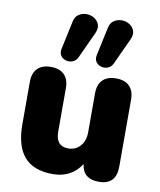

<svg xmlns="http://www.w3.org/2000/svg" viewBox="-88 -853 776 934"><g transform="rotate(10 300.5 -386.5)"><path d="M436 -571Q428 -553 411.5 -546.5Q395 -540 378.5 -544.5Q362 -549 352.5 -562Q343 -575 347 -596L377 -736Q382 -761 399.5 -772.5Q417 -784 437.5 -784Q458 -784 475.5 -773.5Q493 -763 500 -744.5Q507 -726 496 -701ZM262 -571Q254 -553 237.5 -546.5Q221 -540 204.5 -544.5Q188 -549 178.5 -562Q169 -575 173 -596L203 -736Q208 -761 225.5 -772.5Q243 -784 263.5 -784Q284 -784 301.5 -773.5Q319 -763 326 -744.5Q333 -726 322 -701ZM236 11Q141 11 95 -42Q49 -95 49 -202V-412Q49 -455 72 -478Q95 -501 138 -501Q181 -501 204 -478Q227 -455 227 -412V-197Q227 -125 289 -125Q325 -125 348 -151Q371 -177 371 -220V-412Q371 -455 394 -478Q417 -501 460 -501Q503 -501 526 -478Q549 -455 549 -412V-81Q549 9 463 9Q385 9 376 -63Q328 11 236 11Z"/></g></svg>

Font: Chiron GoRound TC H
Style: Regular
Weight: 900
Designer: Ryoko NISHIZUKA 西塚涼子 (kana, bopomofo & ideographs); Paul D. Hunt (Latin, Greek & Cyrillic); Sandoll Communications 산돌커뮤니
Foundry: Adobe
Version: Version 1.000;hotconv 1.1.1;makeotfexe 2.6.0